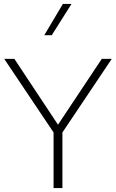

<svg xmlns="http://www.w3.org/2000/svg" viewBox="-20 -958 591 978"><path d="M498.5 -658.2H549.3L297.9 -283.2V0H252.9V-283.2L1.5 -658.2H53.2L275.4 -322.8ZM300.3 -938H344.2L243.7 -778.8H205.6Z"/></svg>

Font: Estedad-FD ExtraLight
Style: Regular
Weight: 200
Designer: Amin Abedi
Version: Version 7.3